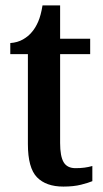

<svg xmlns="http://www.w3.org/2000/svg" viewBox="-20 -679 379 709"><path d="M214 10Q150 10 116.5 -24.5Q83 -59 83 -147V-479H18V-520Q45 -522 65 -533.5Q85 -545 98 -561Q111 -576 121 -599Q131 -622 137 -659H202V-536H313V-479H202V-151Q202 -102 215 -80Q228 -58 259 -58Q277 -58 292 -60Q307 -62 321 -66V-10Q307 -4 279.5 3Q252 10 214 10Z"/></svg>

Font: Noto Serif Myanmar Cond SemBd
Style: Regular
Weight: 600
Width: 3
Designer: Ben Mitchell and the Monotype Design Team
Foundry: Monotype Imaging Inc.
Version: Version 2.106; ttfautohint (v1.8.4.7-5d5b)